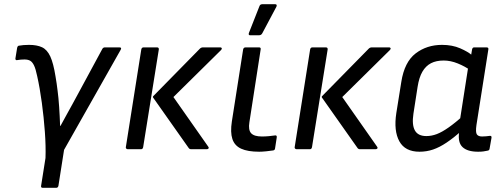

<svg xmlns="http://www.w3.org/2000/svg" viewBox="-20 -715 2401 920"><path d="M185 185Q175 185 177 175L198 42Q200 -14 195 -83Q190 -152 180.5 -222.5Q171 -293 158 -351Q151 -385 143 -401.5Q135 -418 124.5 -424Q114 -430 97 -430Q80 -430 62 -427Q57 -426 55 -429Q53 -432 54 -436L62 -485Q64 -495 70 -496Q81 -498 93 -499Q105 -500 119 -500Q157 -500 181.5 -488.5Q206 -477 221 -444.5Q236 -412 246 -349Q249 -332 251.5 -314.5Q254 -297 256 -280Q258 -263 260 -245Q262 -223 263.5 -202Q265 -181 266 -159Q267 -137 268 -112H270Q284 -138 299 -165Q314 -192 328.5 -218.5Q343 -245 357 -271L470 -480Q474 -488 483 -488H552Q565 -488 558 -476L287 3L260 175Q258 185 249 185Z M896 0Q888 0 884 -6L714 -247Q711 -251 715 -255L938 -482Q944 -488 953 -488H1036Q1041 -488 1042.5 -484Q1044 -480 1039 -475L811 -250L978 -12Q982 -7 979 -3.5Q976 0 971 0ZM592 0Q588 0 585 -3Q582 -6 583 -10L657 -478Q659 -488 668 -488H732Q742 -488 741 -478L666 -10Q664 0 656 0Z M1222 12Q1167 12 1135.5 -2.5Q1104 -17 1093.5 -49Q1083 -81 1091 -133L1145 -478Q1147 -488 1157 -488H1221Q1231 -488 1229 -478L1175 -129Q1169 -92 1183.5 -76.5Q1198 -61 1235 -61Q1251 -61 1267.5 -62.5Q1284 -64 1297 -66Q1308 -68 1306 -56L1298 -4Q1297 5 1288 6Q1275 8 1255.5 10Q1236 12 1222 12ZM1178 -546Q1173 -546 1172 -549.5Q1171 -553 1173 -558L1223 -685Q1225 -691 1229 -693Q1233 -695 1239 -695H1298Q1304 -695 1305.5 -691Q1307 -687 1304 -682L1237 -556Q1232 -546 1221 -546Z M1705 0Q1697 0 1693 -6L1523 -247Q1520 -251 1524 -255L1747 -482Q1753 -488 1762 -488H1845Q1850 -488 1851.5 -484Q1853 -480 1848 -475L1620 -250L1787 -12Q1791 -7 1788 -3.5Q1785 0 1780 0ZM1401 0Q1397 0 1394 -3Q1391 -6 1392 -10L1466 -478Q1468 -488 1477 -488H1541Q1551 -488 1550 -478L1475 -10Q1473 0 1465 0Z M1990 12Q1921 12 1893.5 -38Q1866 -88 1879 -173L1903 -323Q1918 -418 1971.5 -459Q2025 -500 2098 -500Q2147 -500 2185 -483.5Q2223 -467 2242 -450L2236 -377Q2208 -397 2173.5 -411Q2139 -425 2106 -425Q2070 -425 2045 -412Q2020 -399 2004 -371.5Q1988 -344 1981 -299L1961 -170Q1953 -117 1968 -90Q1983 -63 2023 -63Q2048 -63 2073 -72.5Q2098 -82 2130 -104.5Q2162 -127 2206 -166L2192 -88Q2153 -54 2119.5 -31.5Q2086 -9 2055 1.5Q2024 12 1990 12ZM2271 12Q2220 12 2196.5 -10Q2173 -32 2180 -82L2183 -102L2183 -134L2224 -397L2234 -430L2242 -478Q2243 -483 2245.5 -485.5Q2248 -488 2252 -488H2311Q2322 -488 2320 -478L2263 -116Q2258 -81 2265 -71Q2272 -61 2290 -61Q2300 -61 2310 -62Q2320 -63 2327 -64Q2337 -65 2335 -54L2326 -3Q2325 6 2316 7Q2306 9 2296.5 10.5Q2287 12 2271 12Z"/></svg>

Font: Sofia Sans Hairline
Style: Italic
Weight: 1
Italic angle: -9°
Designer: Botio Nikoltchev, Ani Petrova
Foundry: lettersoup
Version: Version 4.102